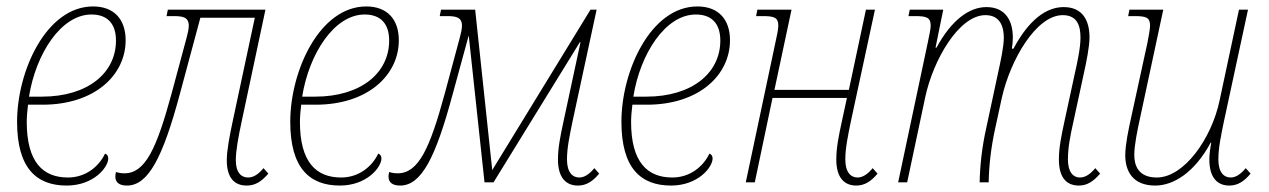

<svg xmlns="http://www.w3.org/2000/svg" viewBox="-20 -566 3938 596"><path d="M187 10C271 10 316 -47 316 -74C316 -81 313 -87 306 -89C286 -47 244 -15 191 -15C113 -15 63 -63 63 -188C63 -202 65 -226 67 -241H112C274 -241 370 -333 370 -441C370 -507 333 -546 269 -546C124 -546 33 -346 33 -188C33 -43 94 10 187 10ZM70 -266C91 -398 169 -521 264 -521C312 -521 340 -494 340 -440C340 -340 253 -266 110 -266Z M374 10C440 10 485 -76 538 -273L602 -511H771L702 -188C692 -141 684 -98 684 -69C684 -12 709 10 746 10C773 10 792 -3 813 -27L798 -44C782 -25 767 -15 750 -15C729 -15 712 -30 712 -69C712 -98 720 -142 730 -188L804 -536H501L497 -516H519C547 -516 566 -513 566 -486C566 -476 563 -463 559 -448L513 -277C466 -104 431 -28 366 -28C358 -28 350 -29 340 -32C339 -28 338 -23 338 -18C338 0 350 10 374 10Z M1035 10C1119 10 1164 -47 1164 -74C1164 -81 1161 -87 1154 -89C1134 -47 1092 -15 1039 -15C961 -15 911 -63 911 -188C911 -202 913 -226 915 -241H960C1122 -241 1218 -333 1218 -441C1218 -507 1181 -546 1117 -546C972 -546 881 -346 881 -188C881 -43 942 10 1035 10ZM918 -266C939 -398 1017 -521 1112 -521C1160 -521 1188 -494 1188 -440C1188 -340 1101 -266 958 -266Z M1222 10C1288 10 1332 -76 1385 -273L1435 -456L1484 0H1512L1780 -435H1782L1729 -188C1719 -142 1712 -106 1712 -71C1712 -13 1738 10 1774 10C1800 10 1820 -3 1840 -27L1825 -44C1809 -25 1794 -15 1778 -15C1758 -15 1740 -30 1740 -71C1740 -107 1748 -144 1757 -188L1832 -536H1813L1508 -38L1455 -536H1349L1345 -516H1367C1395 -516 1414 -513 1414 -486C1414 -476 1411 -463 1407 -448L1361 -277C1314 -104 1279 -28 1214 -28C1206 -28 1198 -29 1188 -32C1187 -28 1186 -23 1186 -18C1186 0 1198 10 1222 10Z M2063 10C2147 10 2192 -47 2192 -74C2192 -81 2189 -87 2182 -89C2162 -47 2120 -15 2067 -15C1989 -15 1939 -63 1939 -188C1939 -202 1941 -226 1943 -241H1988C2150 -241 2246 -333 2246 -441C2246 -507 2209 -546 2145 -546C2000 -546 1909 -346 1909 -188C1909 -43 1970 10 2063 10ZM1946 -266C1967 -398 2045 -521 2140 -521C2188 -521 2216 -494 2216 -440C2216 -340 2129 -266 1986 -266Z M2638 10C2664 10 2684 -3 2704 -27L2689 -44C2673 -25 2658 -15 2642 -15C2622 -15 2604 -30 2604 -71C2604 -106 2612 -144 2621 -188L2696 -536H2668L2615 -287H2384L2437 -536H2331L2327 -516H2348C2382 -516 2396 -512 2396 -487C2396 -475 2392 -456 2387 -434L2295 0H2323L2378 -262H2609L2593 -188C2583 -142 2576 -106 2576 -71C2576 -13 2602 10 2638 10Z M3329 10C3355 10 3374 -3 3395 -27L3380 -44C3364 -25 3349 -15 3332 -15C3312 -15 3295 -31 3295 -71C3295 -107 3302 -144 3312 -188L3344 -336C3352 -372 3362 -421 3362 -450C3362 -499 3343 -544 3282 -544C3228 -544 3174 -505 3126 -415H3121C3123 -427 3124 -439 3124 -450C3124 -499 3103 -544 3042 -544C2988 -544 2933 -503 2887 -418H2884L2908 -536H2804L2800 -516H2821C2855 -516 2869 -512 2869 -487C2869 -475 2865 -459 2860 -434L2768 0H2796L2852 -264C2877 -381 2957 -519 3039 -519C3086 -519 3096 -481 3096 -449C3096 -422 3087 -380 3078 -339L3042 -171C3028 -109 3022 -52 3021 0H3049C3050 -52 3056 -108 3070 -171L3090 -263C3116 -379 3196 -519 3279 -519C3327 -519 3334 -481 3334 -449C3334 -417 3324 -371 3316 -336L3284 -188C3274 -142 3267 -107 3267 -71C3267 -13 3292 10 3329 10Z M3566 10C3624 10 3689 -32 3738 -123H3740C3737 -108 3734 -87 3734 -71C3734 -13 3760 10 3796 10C3822 10 3842 -3 3862 -27L3847 -44C3831 -25 3816 -15 3800 -15C3780 -15 3762 -30 3762 -71C3762 -107 3770 -144 3779 -188L3854 -536H3826L3766 -255C3741 -135 3655 -15 3571 -15C3513 -15 3501 -53 3501 -85C3501 -114 3510 -159 3519 -200L3591 -536H3486L3482 -516H3502C3537 -516 3550 -512 3550 -487C3550 -475 3546 -456 3542 -434L3491 -200C3483 -164 3473 -116 3473 -84C3473 -35 3496 10 3566 10Z"/></svg>

Font: Noto Serif Condensed Thin
Style: Italic
Weight: 100
Width: 3
Italic angle: -12°
Designer: Monotype Design Team
Foundry: Monotype Imaging Inc.
Version: Version 2.013